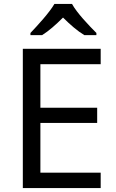

<svg xmlns="http://www.w3.org/2000/svg" viewBox="-20 -964 596 984"><path d="M349 -944H259C233 -899 173 -834 136 -795V-784H196C231 -806 267 -838 303 -874C339 -838 377 -805 412 -784H474V-795C436 -833 373 -899 349 -944ZM496 0V-79H187V-334H478V-412H187V-635H496V-714H97V0Z"/></svg>

Font: Noto Sans Caucasian Albanian
Style: Regular
Weight: 400
Designer: Monotype Design Team
Foundry: Monotype Imaging Inc.
Version: Version 2.005